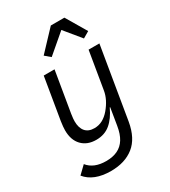

<svg xmlns="http://www.w3.org/2000/svg" viewBox="-231 -877 1063 1201"><g transform="rotate(-30 300.0 -276.5)"><path d="M27 141 81 89Q124 143 213 143Q261 143 295.5 126.5Q330 110 351.5 75.5Q373 41 382 -15L402 -137H399Q369 -72 327.5 -37.5Q286 -3 226 -3Q161 -3 123 -42.5Q85 -82 85 -152Q85 -176 91 -216L141 -516H219L170 -223L169 -215Q165 -190 165 -171Q165 -124 187 -98Q209 -72 252 -72Q284 -72 311 -86.5Q338 -101 361 -128Q410 -186 420 -246L465 -516H543L457 0Q438 110 373.5 161Q309 212 208 212Q146 212 100.5 194Q55 176 27 141ZM434 -765 521 -618 475 -591 379 -708 242 -591 203 -624 336 -765Z"/></g></svg>

Font: iA Writer Mono V
Style: Regular
Weight: 400
Italic angle: -9.5°
Designer: Mike Abbink, Paul van der Laan, Pieter van Rosmalen
Foundry: Bold Monday
Version: Version 2.000